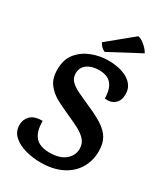

<svg xmlns="http://www.w3.org/2000/svg" viewBox="-223 -1009 979 1122"><g transform="rotate(30 266.5 -447.5)"><path d="M291 -700Q323 -700 355 -693.5Q387 -687 413.5 -673Q440 -659 456.5 -635.5Q473 -612 473 -578Q473 -535 447 -513Q421 -491 380 -497Q380 -559 353.5 -591.5Q327 -624 269 -624Q220 -624 189.5 -601.5Q159 -579 159 -540Q159 -507 181 -486Q203 -465 239.5 -448.5Q276 -432 319 -412Q382 -385 423 -358.5Q464 -332 484 -298Q504 -264 504 -212Q504 -146 472.5 -94.5Q441 -43 382 -14Q323 15 241 15Q190 15 140.5 2Q91 -11 58 -40Q25 -69 25 -115Q25 -151 50 -176.5Q75 -202 131 -202Q131 -129 161.5 -95Q192 -61 258 -61Q326 -61 363 -92Q400 -123 400 -168Q400 -202 380.5 -225Q361 -248 327 -266.5Q293 -285 249 -304Q199 -326 154.5 -349.5Q110 -373 82.5 -409.5Q55 -446 55 -506Q55 -574 90 -616.5Q125 -659 179 -679.5Q233 -700 291 -700ZM450 -842 243 -732Q225 -741 215.5 -752Q206 -763 201 -773L368 -910Q385 -907 402 -894.5Q419 -882 432 -867.5Q445 -853 450 -842Z"/></g></svg>

Font: Karma Variable Light
Style: Regular
Weight: 300
Designer: Joana Correia
Foundry: Indian Type Foundry
Version: Version 3.000